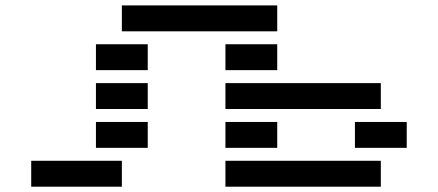

<svg xmlns="http://www.w3.org/2000/svg" viewBox="-20 -704 1651 724"><path d="M1318.4 -146.5V-244.1H1513.7V-146.5ZM341.8 -439.5V-537.1H537.1V-439.5ZM341.8 -293V-390.6H537.1V-293ZM341.8 -146.5V-244.1H537.1V-146.5ZM97.7 0V-97.7H439.5V0ZM439.5 -585.9V-683.6H1025.4V-585.9ZM830.1 -439.5V-537.1H1025.4V-439.5ZM1416 -390.6V-293H830.1V-390.6ZM830.1 -146.5V-244.1H1025.4V-146.5ZM1416 -97.7V0H830.1V-97.7Z"/></svg>

Font: Trigram
Style: Regular
Weight: 400
Designer: GGBotNet
Foundry: GGBotNet
Version: 1.05